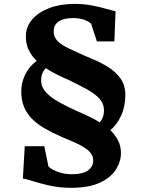

<svg xmlns="http://www.w3.org/2000/svg" viewBox="-20 -842 727 962"><path d="M202 -109.5 222.5 -9Q232.5 4 265.8 17.5Q299 31 340 31Q394.5 31 420.8 12Q447 -7 447 -38Q447 -59 434.5 -75Q422 -91 400 -104.5Q378 -118 349.2 -130.5Q320.5 -143 288 -156.5Q240 -177.5 202.5 -199.5Q165 -221.5 139.2 -247.8Q113.5 -274 100 -307.5Q86.5 -341 86.5 -385Q86.5 -427.5 106.5 -468.8Q126.5 -510 164 -536.5Q139.5 -560.5 124.5 -590.2Q109.5 -620 109.5 -659Q109.5 -707.5 141 -744.2Q172.5 -781 227.8 -801.8Q283 -822.5 353.5 -822.5Q400.5 -822.5 441.5 -814.5Q482.5 -806.5 513.2 -797.5Q544 -788.5 559 -786L553 -634.5H465.5L437 -722Q433 -729.5 407.5 -740.5Q382 -751.5 345.5 -751.5Q298.5 -751.5 273.8 -734.2Q249 -717 249 -686Q249 -664.5 258.5 -649.2Q268 -634 285.2 -622Q302.5 -610 326 -598.8Q349.5 -587.5 377.5 -575Q406.5 -561.5 445.8 -545.2Q485 -529 522 -506Q559 -483 583.5 -449.2Q608 -415.5 608 -366.5Q608 -308.5 586.8 -262.5Q565.5 -216.5 533 -189.5Q556.5 -167 571.2 -138.8Q586 -110.5 586 -74.5Q586 -32.5 560.8 7.5Q535.5 47.5 480.5 73.2Q425.5 99 336.5 99Q278.5 99 229.2 88Q180 77 145.2 65.8Q110.5 54.5 94.5 53L104 -109.5ZM369 -284Q382.5 -278 396.2 -272Q410 -266 424 -259.2Q438 -252.5 452.2 -245Q466.5 -237.5 480 -229Q490.5 -241.5 495.8 -256Q501 -270.5 501 -287.5Q501 -322 479 -346.8Q457 -371.5 417.8 -393.2Q378.5 -415 326 -440.5Q313 -446.5 298.8 -452.8Q284.5 -459 269.2 -466.5Q254 -474 239 -482.5Q224 -491 209.5 -500.5Q197.5 -488 191.8 -473Q186 -458 186 -438.5Q186 -406.5 209.8 -380.2Q233.5 -354 275 -330.8Q316.5 -307.5 369 -284Z"/></svg>

Font: Merriweather 20pt Black
Style: Regular
Weight: 900
Version: Version 2.100